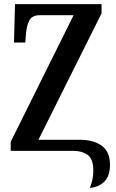

<svg xmlns="http://www.w3.org/2000/svg" viewBox="-20 -734 566 934"><path d="M417 180Q424 164 429 142.5Q434 121 434 97Q434 39 406.5 19.5Q379 0 339 0H32V-44L338 -660H174Q136 -660 123 -635Q110 -610 107 -575L103 -527H48L53 -714H474V-669L167 -54H368Q435 -54 475 -25Q515 4 515 67Q515 123 487 150Q459 177 417 180Z"/></svg>

Font: Noto Serif ExtraCondensed SemiBold
Style: Regular
Weight: 600
Width: 2
Designer: Monotype Design Team
Foundry: Monotype Imaging Inc.
Version: Version 2.015; ttfautohint (v1.8.4.7-5d5b)